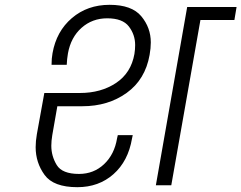

<svg xmlns="http://www.w3.org/2000/svg" viewBox="-20 -769 1002 797"><path d="M218 -328 197 -208Q193 -184 193 -164Q193 -121 215.5 -84Q238 -47 308 -47Q369 -47 412 -87.5Q455 -128 466 -195L469 -208H531L528 -194Q512 -100 451 -46Q390 8 301 8Q202 8 165 -43Q128 -94 128 -158Q128 -183 133 -212L164 -383H312Q399 -383 461.5 -424.5Q524 -466 538 -545Q541 -564 541 -582Q541 -625 515 -659Q489 -693 425 -693Q363 -693 318.5 -653.5Q274 -614 262 -547Q258 -524 257 -500H194Q194 -527 198 -548Q214 -639 278.5 -694Q343 -749 435 -749Q527 -749 566.5 -701.5Q606 -654 606 -593Q606 -569 601 -541Q583 -439 506 -383.5Q429 -328 322 -328ZM962 -740 953 -686H812L691 0H627L757 -740Z"/></svg>

Font: Fz Poppins Light
Style: Italic
Weight: 300
Italic angle: -10°
Designer: Ninad Kale (Devanagari), Jonny Pinhorn (Latin)
Foundry: Indian Type Foundry
Version: Vit hóa bi Vntype.Com & FontZin.Com